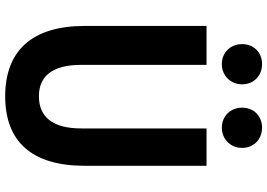

<svg xmlns="http://www.w3.org/2000/svg" viewBox="-165 -851 1030 740"><g transform="rotate(90 350.0 -481.0)"><path d="M150 -899C150 -855 182 -821 227 -821C272 -821 305 -855 305 -899C305 -944 272 -976 227 -976C182 -976 150 -944 150 -899ZM395 -899C395 -855 427 -821 472 -821C517 -821 550 -855 550 -899C550 -944 517 -976 472 -976C427 -976 395 -944 395 -899ZM80 -292C80 -88 177 14 351 14C525 14 619 -88 619 -292V-762H475V-279C475 -167 429 -116 351 -116C274 -116 230 -167 230 -279V-762H80Z"/></g></svg>

Font: Kawkab Mono
Style: Bold
Weight: 700
Monospace: yes
Designer: Abdullah Arif
Foundry: Abdullah Arif
Version: Version 1.000;PS 000.500;hotconv 1.0.88;makeotf.lib2.5.64775